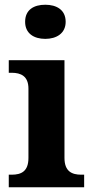

<svg xmlns="http://www.w3.org/2000/svg" viewBox="-20 -790 392 810"><path d="M171 -626C218 -626 257 -649 257 -698C257 -749 218 -770 171 -770C123 -770 86 -749 86 -698C86 -649 123 -626 171 -626ZM17 0H335V-53H323C283 -53 252 -67 252 -124V-536H17V-483H29C68 -483 100 -469 100 -416V-124C100 -67 70 -53 29 -53H17Z"/></svg>

Font: Noto Serif Malayalam
Style: Bold
Weight: 700
Designer: Indian type Foundry, Jelle Bosma, Monotype Design Team
Foundry: Monotype Imaging Inc.
Version: Version 2.104